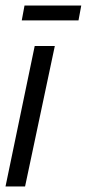

<svg xmlns="http://www.w3.org/2000/svg" viewBox="-25 -677 315 697"><path d="M-5 0 101 -510H174L66 0ZM54 -603 64 -657H270L260 -603Z"/></svg>

Font: Saira Ultra Condensed Medium
Style: Italic
Weight: 500
Width: 1
Italic angle: -12°
Designer: Hector Gatti with collaboration of the Omnibus-Type team
Foundry: Omnibus-Type
Version: Version 1.001; ttfautohint (v1.8)